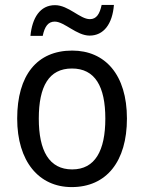

<svg xmlns="http://www.w3.org/2000/svg" viewBox="-20 -752 586 782"><path d="M104 -606H154C162 -644 176 -664 203 -664C242 -664 292 -607 345 -607C402 -607 438 -654 444 -732H394C386 -695 373 -674 346 -674C306 -674 259 -731 204 -731C143 -731 111 -679 104 -606ZM497 -269C497 -448 408 -546 274 -546C131 -546 50 -446 50 -269C50 -95 138 10 272 10C414 10 497 -95 497 -269ZM138 -269C138 -400 179 -473 273 -473C367 -473 409 -400 409 -269C409 -138 367 -62 274 -62C180 -62 138 -138 138 -269Z"/></svg>

Font: Noto Sans Sinhala UI SemiCondensed
Style: Regular
Weight: 400
Width: 4
Designer: Jelle Bosma - Monotype Design Team
Foundry: Monotype Imaging Inc.
Version: Version 2.006